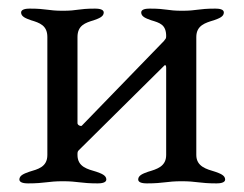

<svg xmlns="http://www.w3.org/2000/svg" viewBox="-20 -423 566 446"><path d="M366 -339C366 -332 364 -333 361 -328L170 -131C168 -129 160 -132 160 -137V-337C160 -364 178 -370 198 -376C209 -380 221 -384 221 -394C221 -402 208 -403 201 -403C161 -403 161 -398 126 -398C91 -398 89 -403 49 -403C42 -403 29 -402 29 -394C29 -384 41 -380 52 -376C72 -370 90 -364 90 -337V-63C90 -35 68 -30 48 -24C37 -20 25 -16 25 -6C25 2 38 3 45 3C85 3 91 -2 126 -2C161 -2 167 3 207 3C214 3 227 2 227 -6C227 -16 215 -20 204 -24C184 -30 160 -35 160 -63C160 -69 160 -71 163 -74L362 -271C364 -273 366 -271 366 -266V-63C366 -36 344 -30 324 -24C313 -20 301 -16 301 -6C301 2 314 3 321 3C361 3 367 -2 402 -2C437 -2 443 3 483 3C490 3 503 2 503 -6C503 -16 491 -20 480 -24C460 -30 436 -36 436 -63V-337C436 -364 457 -370 477 -376C488 -380 500 -384 500 -394C500 -402 488 -403 480 -403C440 -403 438 -398 403 -398C368 -398 368 -403 328 -403C320 -403 308 -402 308 -394C308 -384 320 -380 331 -376C351 -370 366 -366 366 -339Z"/></svg>

Font: EB Garamond SC 08
Style: Regular
Weight: 400
Version: Version 0.016